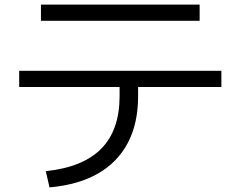

<svg xmlns="http://www.w3.org/2000/svg" viewBox="-20 -765 1040 830"><path d="M178 -25Q339 -42 418 -122.5Q497 -203 497 -349V-389H63V-459H937V-389H577V-349Q577 -232 533 -148Q489 -64 404 -15Q319 34 194 45ZM157 -675V-745H843V-675Z"/></svg>

Font: M PLUS 1 Code
Style: Regular
Weight: 400
Designer: Coji Morishita
Foundry: UNDERFOREST DESIGN
Version: Version 1.005